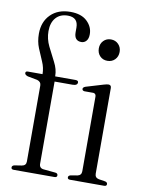

<svg xmlns="http://www.w3.org/2000/svg" viewBox="-82 -774 623 831"><g transform="rotate(10 229.5 -358.0)"><path d="M144.5 -46Q144.5 -26.5 163.5 -24.5L215.5 -19.5Q227 -18.5 227 -9Q227 0 215.5 0H36.5Q25.5 0 25.5 -8.5Q25.5 -17 36 -19.5L68 -24.5Q86.5 -27.5 86.5 -45V-379.5Q86.5 -395.5 69 -401L26.5 -409Q13 -413.5 13 -421.5Q13 -429.5 23 -429.5H87.5Q87.5 -457 76 -483Q64.5 -509 53 -537Q41.5 -565 41.5 -599.5Q41.5 -652 73.8 -684Q106 -716 160.5 -716Q208 -716 233.5 -691.8Q259 -667.5 259 -635Q259 -615.5 250.2 -605.5Q241.5 -595.5 228.5 -595.5Q197 -595.5 197 -633V-653.5Q197 -698 152 -698Q118.5 -698 99.5 -676.5Q80.5 -655 80.5 -617.5Q80.5 -583.5 96 -552Q111.5 -520.5 127.2 -490.5Q143 -460.5 143 -431V-429.5H232Q245 -429.5 245 -421Q245 -407 223 -407H144.5ZM353.5 -535Q333.5 -535 320.8 -548.2Q308 -561.5 308 -582Q308 -602.5 321 -615.8Q334 -629 353.5 -629Q373.5 -629 386.5 -615.5Q399.5 -602 399.5 -582Q399.5 -561.5 386.5 -548.2Q373.5 -535 353.5 -535ZM389 -421.5V-45.5Q389 -27.5 406.5 -24L435 -19.5Q445 -17 445 -9Q445 0 434 0H284Q273 0 273 -9Q273 -16 282.5 -19L312.5 -24Q330 -27.5 330 -45.5V-373Q330 -386.5 318.5 -388H278.5Q269 -389.5 269 -397Q269 -404 280 -408L356.5 -431Q370 -435 376.5 -435Q389 -435 389 -421.5Z"/></g></svg>

Font: Fraunces 144pt S050 Light
Style: Regular
Weight: 300
Version: Version 1.000; ttfautohint (v1.8.3)